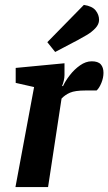

<svg xmlns="http://www.w3.org/2000/svg" viewBox="-20 -763 442 783"><path d="M43 0 119 -408 44 -425V-486L243 -505V-457Q243 -446 240 -433.5Q237 -421 233 -412H237Q246 -432 264.5 -456Q283 -480 306.5 -496.5Q330 -513 354 -513Q380 -513 391 -500.5Q402 -488 402 -466Q402 -446 393.5 -425Q385 -404 374 -394H329Q286 -394 265.5 -385Q245 -376 231 -361L176 0ZM205 -551 173 -591 322 -743Q356 -738 370 -720.5Q384 -703 384 -682Q384 -664 369 -648Q354 -632 333.5 -620Q313 -608 298 -600Z"/></svg>

Font: Faustina VF Beta
Style: Italic
Weight: 400
Italic angle: -8°
Designer: Alfonso Garcia
Foundry: Omnibus-Type
Version: Version 1.006